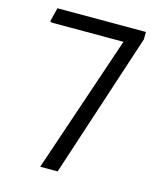

<svg xmlns="http://www.w3.org/2000/svg" viewBox="-112 -832 768 914"><g transform="rotate(15 271.5 -375.0)"><path d="M493 -714 259 0H173L402 -677H49L40 -681L57 -750H493Z"/></g></svg>

Font: Farro Light
Style: Regular
Weight: 300
Designer: Aceler Chua
Foundry: Grayscale Limited
Version: Version 1.101